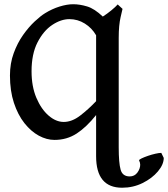

<svg xmlns="http://www.w3.org/2000/svg" viewBox="-20 -650 798 912"><path d="M560.1 241.7Q436.5 241.7 436.5 91.8V-103.5Q390.6 -45.9 344 -15.6Q297.4 14.6 238.8 14.6Q201.7 14.6 164.3 -5.6Q127 -25.9 95.9 -65.2Q64.9 -104.5 46.1 -161.4Q27.3 -218.3 27.3 -291.5Q27.3 -349.1 45.2 -397.7Q63 -446.3 89.8 -484.1Q116.7 -522 145 -548.3Q173.3 -574.7 194.3 -587.4Q227.5 -607.9 262.9 -618.9Q298.3 -629.9 327.6 -629.9Q358.9 -629.9 393.8 -619.4Q428.7 -608.9 468.3 -571.3Q488.3 -584 508.8 -600.8Q529.3 -617.7 539.1 -628.9L562 -607.9Q562 -607.9 553 -569.1Q543.9 -530.3 543.9 -470.7V49.3Q543.9 124.5 553 156.2Q562 188 596.2 188Q619.1 188 632.6 169.7Q646 151.4 646 132.3Q646 122.6 640.6 111.8Q640.6 107.9 653.1 102.1Q665.5 96.2 683.3 90.1Q701.2 84 718.5 80.1Q735.8 76.2 746.1 76.2L757.8 100.1Q757.8 131.3 730 164.3Q702.1 197.3 657.2 219.5Q612.3 241.7 560.1 241.7ZM282.7 -70.8Q321.8 -70.8 361.1 -101.1Q400.4 -131.3 436.5 -169.4V-482.4Q416.5 -517.1 382.8 -538.1Q349.1 -559.1 309.6 -559.1Q269.5 -559.1 228 -531.5Q186.5 -503.9 158.2 -448.7Q129.9 -393.6 129.9 -311.5Q129.9 -239.3 152.8 -185.3Q175.8 -131.3 210.7 -101.1Q245.6 -70.8 282.7 -70.8Z"/></svg>

Font: David Libre Medium
Style: Regular
Weight: 500
Designer: Ismar David, J. Victor Gaultney, Annie Olsen and Meir Sadan
Foundry: Monotype Imaging Inc. & SIL International
Version: Version 1.100; ttfautohint (v1.8.4.7-5d5b)